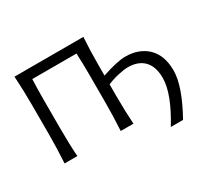

<svg xmlns="http://www.w3.org/2000/svg" viewBox="-169 -963 1460 1366"><g transform="rotate(-30 561.5 -280.0)"><path d="M839.8 -442.4Q952.6 -442.4 1021 -376Q1089.4 -309.6 1089.4 -185.5Q1089.4 -58.1 971.7 153.3H871.1Q996.1 -50.3 996.1 -178.2Q996.1 -271 949.7 -319.3Q903.3 -367.7 817.9 -367.7Q788.6 -367.7 739.5 -356.9Q690.4 -346.2 645.5 -327.1V-233.9Q645.5 -107.4 652.8 0H548.3Q555.2 -123 555.2 -235.4V-461.4Q555.2 -546.4 551.3 -634.8H188Q184.6 -557.6 184.6 -461.4V-235.4Q184.6 -98.6 191.9 0H86.9Q94.2 -118.7 94.2 -235.4V-474.6Q94.2 -592.8 86.9 -712.9H652.8Q645.5 -603.5 645.5 -474.6V-399.4Q773.4 -442.4 839.8 -442.4Z"/></g></svg>

Font: Commissioner Flair
Style: Regular
Weight: 400
Designer: Kostas Bartsokas
Foundry: Kostas Bartsokas
Version: Version 1.000